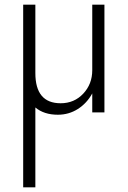

<svg xmlns="http://www.w3.org/2000/svg" viewBox="-20 -480 545 820"><path d="M131 -460V-168Q131 -39 239 -39Q297 -39 335.5 -80Q374 -121 374 -180V-460H426V0H374V-81Q351 -39 312.5 -14.5Q274 10 227 10Q168 10 131 -21V320H79V-460Z"/></svg>

Font: Renner* Light
Style: Light
Weight: 300
Version: Version 003.000 ; ttfautohint (v0.97) -l 8 -r 50 -G 200 -x 1